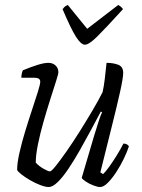

<svg xmlns="http://www.w3.org/2000/svg" viewBox="-20 -753 572 773"><path d="M176 0Q163 0 142 -8Q121 -16 100.5 -28Q80 -40 65.5 -51.5Q51 -63 49 -69Q49 -96 58 -136.5Q67 -177 81 -223Q95 -269 109 -311Q123 -353 132.5 -383.5Q142 -414 142 -424Q142 -440 119 -440H66Q66 -456 72 -470Q106 -484 132 -492Q158 -500 175 -500Q192 -500 203.5 -489.5Q215 -479 215 -462Q215 -455 205.5 -425.5Q196 -396 182.5 -353.5Q169 -311 155.5 -264Q142 -217 133 -173Q124 -129 124 -98Q137 -84 155.5 -73.5Q174 -63 181 -63Q187 -63 205 -85.5Q223 -108 248.5 -144.5Q274 -181 301 -224Q328 -267 352.5 -308.5Q377 -350 393 -382Q398 -403 402 -436.5Q406 -470 409 -500Q435 -500 455.5 -492.5Q476 -485 476 -459Q476 -440 463.5 -383.5Q451 -327 430 -243.5Q409 -160 384 -59L395 -52Q404 -60 419.5 -81.5Q435 -103 451 -129Q467 -155 477 -175Q492 -175 499 -164Q492 -142 478.5 -114Q465 -86 448 -60Q431 -34 414 -17Q397 0 383 0Q373 0 356 -6.5Q339 -13 325.5 -22Q312 -31 309 -37L360 -210Q370 -242 377.5 -265.5Q385 -289 391 -301L386 -304Q368 -270 346 -229Q324 -188 301 -147.5Q278 -107 255.5 -73.5Q233 -40 212.5 -20Q192 0 176 0ZM322 -573Q306 -573 285.5 -605.5Q265 -638 232 -716Q235 -720 239 -724.5Q243 -729 253 -733L331 -637L456 -733Q463 -729 468.5 -724Q474 -719 475 -716Q404 -638 371 -605.5Q338 -573 322 -573Z"/></svg>

Font: Texturina Thin
Style: Italic
Weight: 100
Italic angle: -11°
Designer: Guillermo Torres Carreño
Foundry: Omnibus-Type
Version: Version 1.002; ttfautohint (v1.8.3)